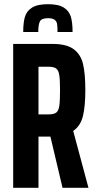

<svg xmlns="http://www.w3.org/2000/svg" viewBox="-20 -898 458 918"><path d="M279 0 221 -245H218H164V0H43V-688H231Q298 -688 332 -663Q366 -638 377 -592Q388 -546 388 -467Q388 -390 376.5 -343Q365 -296 330 -272L403 0ZM267 -465Q267 -516 263.5 -539Q260 -562 248.5 -570.5Q237 -579 211 -579H164V-351H211Q237 -351 248.5 -359.5Q260 -368 263.5 -391Q267 -414 267 -465ZM327 -745H255Q255 -770 253 -783Q251 -796 241 -803.5Q231 -811 210 -811Q179 -811 171 -796Q163 -781 163 -745H91Q91 -789 99 -817Q107 -845 133 -861.5Q159 -878 210 -878Q260 -878 285.5 -861.5Q311 -845 319 -817Q327 -789 327 -745Z"/></svg>

Font: Saira ExtraCondensed
Style: Bold
Weight: 700
Width: 2
Designer: Hector Gatti with collaboration of the Omnibus-Type team
Foundry: Omnibus-Type
Version: Version 0.072; ttfautohint (v1.8)